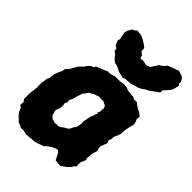

<svg xmlns="http://www.w3.org/2000/svg" viewBox="-231 -872 993 993"><g transform="rotate(45 265.5 -375.5)"><path d="M206 16 180 18 148 21 129 15 106 16 99 11 79 4 69 -7 54 -21 42 -37 33 -58 21 -66 23 -89 13 -101V-120V-134L14 -155L17 -174L19 -190L18 -206V-226L23 -258L30 -274V-284L34 -305L43 -328L51 -344L54 -362L68 -375L76 -389L84 -402L91 -416L101 -426L116 -441L123 -453L137 -466L155 -475L157 -483L176 -491L192 -497L217 -508L237 -509L265 -517H299L325 -521L347 -519L364 -512H374L390 -509H405L415 -502L436 -503L452 -491L467 -481L482 -474L501 -460L499 -439L504 -429L509 -413L503 -387L497 -362L496 -342L495 -330L490 -313L480 -292L479 -272L474 -263L479 -243L466 -209V-196L471 -178L462 -148V-133L459 -114L464 -105L452 -78L451 -64L452 -47L441 -37L435 -26L419 -9L404 1L392 10H374L353 7L347 -5L335 -29L322 -40L311 -36L294 -29L271 -14L259 -1L233 8L219 13ZM211 -126 227 -128 236 -127 248 -131 258 -139 268 -146 276 -150 287 -157 293 -168 297 -177 307 -191 310 -199 314 -223 312 -231 314 -245 317 -260 319 -271 322 -283 327 -292 330 -304 335 -315 332 -322 339 -338 337 -348 340 -358 333 -373 320 -379 311 -384 297 -383 280 -385 266 -380 253 -376 241 -368 229 -363 221 -353 215 -343 207 -334 202 -317 198 -306 195 -295 193 -284 189 -276 182 -261 184 -248 177 -235 180 -220 179 -206 177 -195 170 -180V-168L174 -161L175 -152L177 -146L187 -136L191 -132L204 -130ZM295 -540 279 -544 261 -548 234 -562 214 -566 197 -580 188 -592 182 -599 168 -609 167 -623 150 -635 148 -645 141 -659 145 -670 140 -699 137 -711 142 -730 156 -753 167 -756 176 -766 200 -764 210 -762 223 -756 228 -754 252 -739 267 -727 268 -706 286 -691 290 -675 310 -677 336 -672 357 -679 372 -702 382 -718 403 -732 417 -749 448 -761 462 -766 464 -765 476 -772 491 -766 502 -764 516 -753 525 -736 523 -725 531 -716 526 -692 520 -676 499 -651 489 -640 487 -623 478 -617 452 -598 440 -589 422 -580 407 -569 387 -559 370 -555 350 -548 311 -545Z"/></g></svg>

Font: Winky Rough
Style: Bold Italic
Weight: 700
Italic angle: -8.97852°
Designer: Simon Atzbach
Foundry: typofactur
Version: Version 1.206; ttfautohint (v1.8.4.7-5d5b)